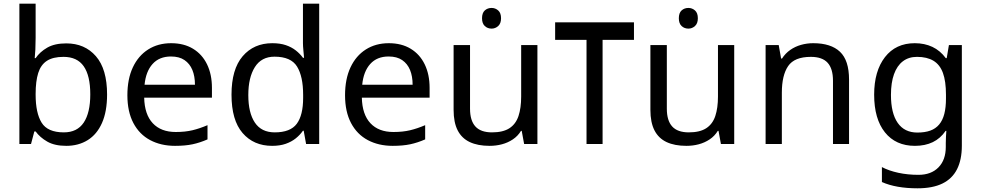

<svg xmlns="http://www.w3.org/2000/svg" viewBox="-20 -780 5315 1040"><path d="M173 -575Q173 -541 171.5 -511.5Q170 -482 168 -465H173Q196 -499 236 -522Q276 -545 339 -545Q439 -545 499.5 -475.5Q560 -406 560 -268Q560 -176 532.5 -114Q505 -52 455 -21Q405 10 339 10Q276 10 236 -13Q196 -36 173 -68H166L148 0H85V-760H173ZM324 -472Q267 -472 234 -450.5Q201 -429 187 -384.5Q173 -340 173 -271V-267Q173 -168 205.5 -115.5Q238 -63 326 -63Q398 -63 433.5 -116Q469 -169 469 -269Q469 -370 433.5 -421Q398 -472 324 -472Z M907 -546Q976 -546 1025.5 -516Q1075 -486 1101.5 -431.5Q1128 -377 1128 -304V-251H761Q763 -160 807.5 -112.5Q852 -65 932 -65Q983 -65 1022.5 -74.5Q1062 -84 1104 -102V-25Q1063 -7 1023 1.5Q983 10 928 10Q852 10 793.5 -21Q735 -52 702.5 -113.5Q670 -175 670 -264Q670 -352 699.5 -415Q729 -478 782.5 -512Q836 -546 907 -546ZM906 -474Q843 -474 806.5 -433.5Q770 -393 763 -321H1036Q1036 -367 1022 -401Q1008 -435 979.5 -454.5Q951 -474 906 -474Z M1454 10Q1354 10 1294 -59.5Q1234 -129 1234 -267Q1234 -405 1294.5 -475.5Q1355 -546 1455 -546Q1497 -546 1528 -535.5Q1559 -525 1582 -507Q1605 -489 1621 -467H1627Q1626 -480 1623.5 -505.5Q1621 -531 1621 -546V-760H1709V0H1638L1625 -72H1621Q1605 -49 1582 -30.5Q1559 -12 1527.5 -1Q1496 10 1454 10ZM1468 -63Q1553 -63 1587.5 -109.5Q1622 -156 1622 -250V-266Q1622 -366 1589 -419.5Q1556 -473 1467 -473Q1396 -473 1360.5 -416.5Q1325 -360 1325 -265Q1325 -169 1360.5 -116Q1396 -63 1468 -63Z M2086 -546Q2155 -546 2204.5 -516Q2254 -486 2280.5 -431.5Q2307 -377 2307 -304V-251H1940Q1942 -160 1986.5 -112.5Q2031 -65 2111 -65Q2162 -65 2201.5 -74.5Q2241 -84 2283 -102V-25Q2242 -7 2202 1.5Q2162 10 2107 10Q2031 10 1972.5 -21Q1914 -52 1881.5 -113.5Q1849 -175 1849 -264Q1849 -352 1878.5 -415Q1908 -478 1961.5 -512Q2015 -546 2086 -546ZM2085 -474Q2022 -474 1985.5 -433.5Q1949 -393 1942 -321H2215Q2215 -367 2201 -401Q2187 -435 2158.5 -454.5Q2130 -474 2085 -474Z M2643 -737Q2663 -737 2678.5 -723.5Q2694 -710 2694 -681Q2694 -653 2678.5 -639Q2663 -625 2643 -625Q2621 -625 2606 -639Q2591 -653 2591 -681Q2591 -710 2606 -723.5Q2621 -737 2643 -737ZM2891 -536V0H2819L2806 -71H2802Q2785 -43 2758 -25Q2731 -7 2699 1.5Q2667 10 2632 10Q2568 10 2524.5 -10.5Q2481 -31 2459 -74Q2437 -117 2437 -185V-536H2526V-191Q2526 -127 2555 -95Q2584 -63 2645 -63Q2705 -63 2739.5 -85.5Q2774 -108 2788.5 -151.5Q2803 -195 2803 -257V-536Z M3414 -659V-564H3244V0H3157V-564H2987V-659Z M3709 -737Q3729 -737 3744.5 -723.5Q3760 -710 3760 -681Q3760 -653 3744.5 -639Q3729 -625 3709 -625Q3687 -625 3672 -639Q3657 -653 3657 -681Q3657 -710 3672 -723.5Q3687 -737 3709 -737ZM3957 -536V0H3885L3872 -71H3868Q3851 -43 3824 -25Q3797 -7 3765 1.5Q3733 10 3698 10Q3634 10 3590.5 -10.5Q3547 -31 3525 -74Q3503 -117 3503 -185V-536H3592V-191Q3592 -127 3621 -95Q3650 -63 3711 -63Q3771 -63 3805.5 -85.5Q3840 -108 3854.5 -151.5Q3869 -195 3869 -257V-536Z M4385 -546Q4481 -546 4530 -499.5Q4579 -453 4579 -349V0H4492V-343Q4492 -408 4463 -440Q4434 -472 4372 -472Q4283 -472 4249 -422Q4215 -372 4215 -278V0H4127V-536H4198L4211 -463H4216Q4234 -491 4260.5 -509.5Q4287 -528 4319 -537Q4351 -546 4385 -546Z M4935 -546Q4988 -546 5030.5 -526Q5073 -506 5103 -465H5108L5120 -536H5190V9Q5190 85 5164 136.5Q5138 188 5085 214Q5032 240 4950 240Q4892 240 4843.5 231.5Q4795 223 4757 206V125Q4795 145 4846 156Q4897 167 4955 167Q5024 167 5063.5 126.5Q5103 86 5103 16V-5Q5103 -17 5104 -39.5Q5105 -62 5106 -71H5102Q5074 -30 5032.5 -10Q4991 10 4936 10Q4832 10 4773.5 -63Q4715 -136 4715 -267Q4715 -395 4773.5 -470.5Q4832 -546 4935 -546ZM4947 -472Q4902 -472 4870.5 -448Q4839 -424 4822.5 -378Q4806 -332 4806 -266Q4806 -167 4842.5 -114.5Q4879 -62 4949 -62Q4990 -62 5019 -72.5Q5048 -83 5067 -105.5Q5086 -128 5095 -163Q5104 -198 5104 -246V-267Q5104 -340 5087.5 -385Q5071 -430 5036 -451Q5001 -472 4947 -472Z"/></svg>

Font: uoriya05
Style: Book
Weight: 400
Designer: Jelle Bosma - Monotype Design Team
Foundry: Monotype Imaging Inc.
Version: Version 2.003